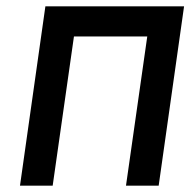

<svg xmlns="http://www.w3.org/2000/svg" viewBox="-20 -585 618 605"><path d="M560 -565 480 0H377L444 -470H213L146 0H43L123 -565Z"/></svg>

Font: Neutral Grotesk
Style: Italic
Weight: 400
Italic angle: -8°
Designer: Nawras Khrais
Foundry: Nawras Khrais
Version: Version 1.000